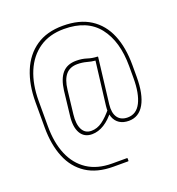

<svg xmlns="http://www.w3.org/2000/svg" viewBox="-154 -815 1034 1123"><g transform="rotate(-20 363.5 -253.0)"><path d="M359 185Q258 185 191.5 141.5Q125 98 92.5 18.5Q60 -61 60 -168V-325Q60 -434 94 -516.5Q128 -599 195 -645Q262 -691 362 -691Q466 -691 533.5 -647.5Q601 -604 634 -524.5Q667 -445 667 -336V-262Q667 -154 633.5 -95Q600 -36 537 -36Q503 -36 479.5 -51Q456 -66 445.5 -94.5Q435 -123 440 -164L473 -434Q450 -436 423 -443.5Q396 -451 366 -451Q319 -451 293.5 -421Q268 -391 261 -330L244 -183Q237 -124 254.5 -90Q272 -56 311 -56Q347 -56 379 -79Q411 -102 446 -145L453 -125Q422 -83 384.5 -59.5Q347 -36 308 -36Q259 -36 236.5 -75.5Q214 -115 223 -185L240 -333Q249 -403 279.5 -437.5Q310 -472 366 -472Q402 -472 431 -462.5Q460 -453 491 -452Q495 -452 495 -449L461 -166Q455 -114 475 -85.5Q495 -57 537 -57Q592 -57 619.5 -111.5Q647 -166 647 -262V-336Q647 -491 576.5 -581Q506 -671 362 -671Q271 -671 208 -627.5Q145 -584 112.5 -506.5Q80 -429 80 -325V-168Q80 -66 111.5 8.5Q143 83 205 124Q267 165 359 165H451Q454 165 454 168V181Q454 185 451 185Z"/></g></svg>

Font: Sofia Sans Condensed Thin
Style: Regular
Weight: 250
Version: Version 4.100